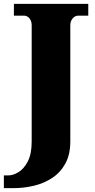

<svg xmlns="http://www.w3.org/2000/svg" viewBox="-47 -734 492 994"><path d="M-27 240V174H-3Q21 174 49 157Q77 140 97 101.5Q117 63 117 -1V-602Q117 -619 111 -630.5Q105 -642 96 -647.5Q87 -653 79 -653H25V-714H410V-653H357Q348 -653 339 -647.5Q330 -642 323.5 -630.5Q317 -619 317 -601V-2Q317 66 291.5 112.5Q266 159 223.5 187Q181 215 129 227.5Q77 240 23 240Z"/></svg>

Font: Noto Serif Kannada Black
Style: Regular
Weight: 900
Version: Version 2.003